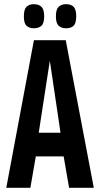

<svg xmlns="http://www.w3.org/2000/svg" viewBox="-20 -897 478 917"><path d="M10 0 142 -705H294L428 0H310L284 -150H151L125 0ZM165 -263H269L218 -607ZM296 -762Q273 -762 260 -774Q247 -786 247 -819Q247 -852 260 -864.5Q273 -877 296 -877Q319 -877 331.5 -864.5Q344 -852 344 -819Q344 -786 331.5 -774Q319 -762 296 -762ZM142 -762Q119 -762 106.5 -774Q94 -786 94 -819Q94 -852 106.5 -864.5Q119 -877 142 -877Q165 -877 178 -864.5Q191 -852 191 -819Q191 -786 178 -774Q165 -762 142 -762Z"/></svg>

Font: Georama Condensed SemiBold
Style: Regular
Weight: 600
Width: 3
Designer: Jean-Baptiste Levee
Foundry: Production Type
Version: Version 1.000